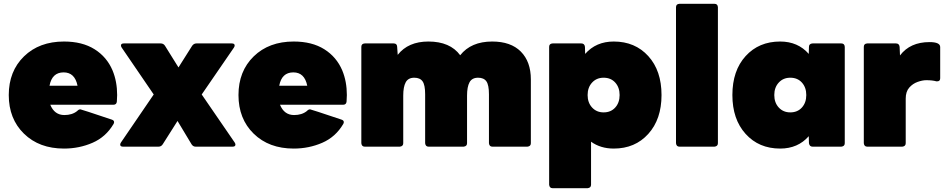

<svg xmlns="http://www.w3.org/2000/svg" viewBox="-20 -770 4966 1008"><path d="M316 10Q186 10 106 -68Q26 -146 26 -271Q26 -396 106 -474Q186 -552 316 -552Q412 -552 476.5 -511.5Q541 -471 571 -400Q595 -342 595 -271Q595 -254 593.5 -237Q592 -220 575 -220H244Q266 -166 318 -166Q359 -166 385 -187Q393 -196 402 -196Q406 -196 567 -142Q579 -138 579 -129Q579 -124 576 -119Q536 -51 466 -20.5Q396 10 316 10ZM387 -320Q373 -390 314 -390Q253 -390 240 -320Z M1201 0H1007Q994 0 986 -12L912 -135L834 -12Q826 0 812 0H626Q611 0 611 -11Q611 -16 615 -22L787 -274L619 -520Q615 -526 615 -531Q615 -542 630 -542H824Q838 -542 846 -530L917 -416L989 -530Q998 -542 1011 -542H1197Q1212 -542 1212 -531Q1212 -526 1208 -520L1039 -274L1212 -22Q1216 -16 1216 -11Q1216 0 1201 0Z M1522 10Q1392 10 1312 -68Q1232 -146 1232 -271Q1232 -396 1312 -474Q1392 -552 1522 -552Q1618 -552 1682.5 -511.5Q1747 -471 1777 -400Q1801 -342 1801 -271Q1801 -254 1799.5 -237Q1798 -220 1781 -220H1450Q1472 -166 1524 -166Q1565 -166 1591 -187Q1599 -196 1608 -196Q1612 -196 1773 -142Q1785 -138 1785 -129Q1785 -124 1782 -119Q1742 -51 1672 -20.5Q1602 10 1522 10ZM1593 -320Q1579 -390 1520 -390Q1459 -390 1446 -320Z M2749 0H2565Q2549 0 2547 -18V-275Q2547 -324 2533.5 -343Q2520 -362 2490 -362Q2458 -362 2445 -338Q2432 -314 2432 -268V-18Q2432 -2 2414 0H2230Q2214 0 2212 -18V-275Q2212 -324 2198.5 -343Q2185 -362 2155 -362Q2123 -362 2110 -338Q2097 -314 2097 -268V-18Q2097 -2 2079 0H1895Q1879 0 1877 -18V-524Q1877 -541 1895 -542H2047Q2064 -542 2065 -525L2068 -482Q2123 -552 2229 -552Q2343 -552 2396 -480Q2453 -552 2564 -552Q2662 -552 2714.5 -499Q2767 -446 2767 -353V-18Q2767 -2 2749 0Z M3065 218H2881Q2865 218 2863 200V-524Q2863 -541 2881 -542H3032Q3049 -542 3051 -524L3052 -487Q3109 -552 3202 -552Q3314 -552 3383.5 -475.5Q3453 -399 3453 -271Q3453 -144 3383.5 -67Q3314 10 3202 10Q3133 10 3083 -26V200Q3083 216 3065 218ZM3149 -180Q3187 -180 3210 -205.5Q3233 -231 3233 -271Q3233 -311 3210 -336.5Q3187 -362 3149 -362Q3112 -362 3088.5 -336.5Q3065 -311 3065 -271Q3065 -231 3088.5 -205.5Q3112 -180 3149 -180Z M3731 0H3547Q3531 0 3529 -18V-732Q3529 -749 3547 -750H3731Q3748 -750 3749 -732V-18Q3749 -2 3731 0Z M4076 10Q3964 10 3894.5 -67Q3825 -144 3825 -271Q3825 -399 3894.5 -475.5Q3964 -552 4076 -552Q4169 -552 4226 -487Q4227 -506 4227 -523.5Q4227 -541 4246 -542H4397Q4414 -542 4415 -524V-18Q4415 -2 4397 0H4246Q4230 0 4227 -18L4226 -55Q4169 10 4076 10ZM4129 -180Q4167 -180 4190 -205.5Q4213 -231 4213 -271Q4213 -311 4190 -336.5Q4167 -362 4129 -362Q4092 -362 4068.5 -336.5Q4045 -311 4045 -271Q4045 -231 4068.5 -205.5Q4092 -180 4129 -180Z M4717 0H4533Q4517 0 4515 -18V-524Q4515 -541 4533 -542H4684Q4701 -542 4703 -524L4705 -479Q4758 -549 4860 -549Q4916 -549 4916 -523V-359Q4916 -343 4900 -343H4896Q4875 -349 4843 -349Q4823 -349 4797.5 -340Q4772 -331 4753.5 -310Q4735 -289 4735 -252V-18Q4735 -2 4717 0Z"/></svg>

Font: YamahaIndonesia935. App Black
Style: Regular
Weight: 900
Designer: Dalton Maag Ltd
Foundry: Dalton Maag Ltd
Version: Version 1.002; January 01, 2024; Regular/Italic